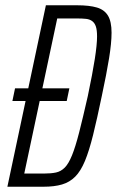

<svg xmlns="http://www.w3.org/2000/svg" viewBox="-20 -708 443 728"><path d="M27 -325 37 -373H243L233 -325ZM8 0 154 -688H272Q319 -688 347.5 -679.5Q376 -671 389.5 -648.5Q403 -626 403 -584Q403 -545 393.5 -486.5Q384 -428 366 -344Q348 -257 333 -196.5Q318 -136 302 -97.5Q286 -59 265 -38Q244 -17 215 -8.5Q186 0 145 0ZM72 -50H148Q174 -50 192.5 -54Q211 -58 225.5 -72.5Q240 -87 253 -119Q266 -151 280 -205.5Q294 -260 313 -344Q331 -430 339.5 -484.5Q348 -539 348 -570Q348 -594 343.5 -607.5Q339 -621 329.5 -628Q320 -635 306 -636.5Q292 -638 273 -638H197Z"/></svg>

Font: Saira ExtraCondensed Light
Style: Italic
Weight: 300
Width: 2
Italic angle: -12°
Designer: Hector Gatti with collaboration of the Omnibus-Type team
Foundry: Omnibus-Type
Version: Version 1.101